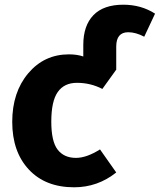

<svg xmlns="http://www.w3.org/2000/svg" viewBox="-20 -779 679 816"><path d="M504 -759Q580 -759 639 -721L593 -623Q557 -642 525 -642Q474 -642 474 -581V-483L415 -401Q365 -427 307 -427Q253 -427 225.5 -388Q198 -349 198 -262Q198 -178 225 -143Q252 -108 303 -108Q348 -108 405 -144L474 -46Q395 17 295 17Q173 17 102.5 -58.5Q32 -134 32 -261Q32 -387 100 -467.5Q168 -548 273 -548Q307 -548 334 -539V-588Q334 -670 377 -714.5Q420 -759 504 -759Z"/></svg>

Font: Fira Sans
Style: Bold
Weight: 700
Designer: bBox Type GmbH & Carrois Corporate GbR & Edenspiekermann AG
Foundry: bBox Type GmbH & Carrois Corporate GbR & Edenspiekermann AG
Version: Version 4.301;PS 004.301;hotconv 1.0.88;makeotf.lib2.5.64775